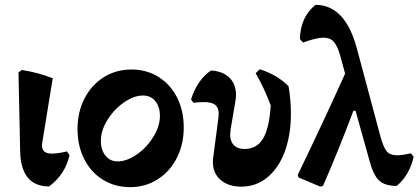

<svg xmlns="http://www.w3.org/2000/svg" viewBox="-20 -758 1722 790"><path d="M63 -133 56 -460 70 -470Q136 -460 197 -436L154 -172Q153 -167 153 -159Q153 -142 163 -134Q173 -126 194 -126Q217 -126 256 -135L266 -119Q248 -40 182 9Q124 9 94.5 -27Q65 -63 63 -133Z M299 -227Q299 -297 327.5 -352.5Q356 -408 406.5 -440Q457 -472 521 -472Q583 -472 632 -441.5Q681 -411 708.5 -357Q736 -303 736 -233Q736 -164 707.5 -108Q679 -52 628.5 -20Q578 12 515 12Q453 12 403.5 -18.5Q354 -49 326.5 -103.5Q299 -158 299 -227ZM638 -281Q638 -319 619 -342Q600 -365 568 -365Q531 -365 490 -336.5Q449 -308 422 -264.5Q395 -221 395 -179Q395 -141 414 -117.5Q433 -94 464 -94Q502 -94 543 -122.5Q584 -151 611 -195Q638 -239 638 -281Z M856 -90Q856 -102 857 -108L878 -268Q880 -284 880 -289Q880 -315 865.5 -326.5Q851 -338 819 -338Q800 -338 776 -335L766 -349Q792 -430 848 -468Q897 -465 924 -438.5Q951 -412 951 -367Q951 -353 948 -338L929 -226Q927 -210 927 -204Q927 -176 942.5 -160.5Q958 -145 986 -145Q1037 -145 1062.5 -188Q1088 -231 1094 -324Q1068 -394 1032 -457L1049 -473Q1119 -451 1167 -404Q1177 -348 1177 -291Q1177 -203 1152 -135Q1127 -67 1080.5 -28.5Q1034 10 973 10Q920 10 888 -17.5Q856 -45 856 -90Z M1682 -113Q1674 -76 1656 -45Q1638 -14 1612 7Q1564 7 1540 -15Q1516 -37 1500 -98L1443 -302H1434Q1372 -137 1309 7L1298 10L1208 -28L1205 -38Q1313 -262 1400 -455L1379 -532Q1368 -570 1353 -586.5Q1338 -603 1311 -603Q1282 -603 1227 -583L1214 -597Q1216 -688 1278 -738Q1400 -738 1448 -560L1546 -194Q1558 -151 1571.5 -135Q1585 -119 1614 -119Q1633 -119 1671 -127Z"/></svg>

Font: Alegreya
Style: Bold
Weight: 700
Designer: Juan Pablo del Peral
Foundry: Huerta Tipografica
Version: Version 2.008; ttfautohint (v1.8)